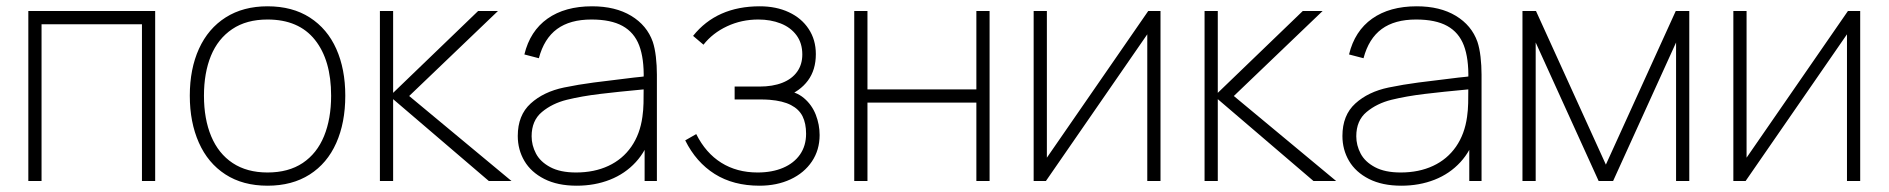

<svg xmlns="http://www.w3.org/2000/svg" viewBox="-20 -575 6000 610"><path d="M70 0V-540H473V0H431V-498H112V0Z M830 15Q751.5 15 696 -21Q640.5 -57 611.8 -121.8Q583 -186.5 583 -271Q583 -356 612.2 -420.2Q641.5 -484.5 697.2 -519.8Q753 -555 830 -555Q909 -555 964.5 -519.2Q1020 -483.5 1048.5 -419.5Q1077 -355.5 1077 -271Q1077 -185 1048.2 -120.5Q1019.5 -56 963.8 -20.5Q908 15 830 15ZM830 -27Q896.5 -27 941.8 -57.2Q987 -87.5 1009.5 -142.5Q1032 -197.5 1032 -271Q1032 -384 980.5 -448.5Q929 -513 830 -513Q763 -513 717.8 -482.5Q672.5 -452 650.2 -397.8Q628 -343.5 628 -271Q628 -197 651 -142Q674 -87 719.2 -57Q764.5 -27 830 -27Z M1187 0V-540H1229V-280L1499 -540H1562L1280 -270L1605 0H1533L1229 -260V0Z M1812 15Q1751.5 15 1709.2 -6.5Q1667 -28 1646 -63.8Q1625 -99.5 1625 -143Q1625 -209 1666 -246.2Q1707 -283.5 1772 -297Q1818 -306.5 1866.2 -312.8Q1914.5 -319 1993.5 -328.5Q2007.5 -330 2019.2 -331.2Q2031 -332.5 2040 -334L2025 -324Q2026.5 -389 2010.8 -430.5Q1995 -472 1958 -492.5Q1921 -513 1859 -513Q1791 -513 1749.8 -482.8Q1708.5 -452.5 1692 -390L1646 -402Q1664 -476.5 1719.5 -515.8Q1775 -555 1861 -555Q1935 -555 1985.2 -524.8Q2035.5 -494.5 2054 -442Q2060.5 -422.5 2063.8 -394.5Q2067 -366.5 2067 -338V0H2028V-148L2048 -147Q2033.5 -96.5 1999.8 -59.8Q1966 -23 1917.8 -4Q1869.5 15 1812 15ZM1810 -27Q1868 -27 1913 -48Q1958 -69 1985.8 -109Q2013.5 -149 2021 -204Q2024 -225 2024.5 -247Q2025 -269 2025 -301.5V-310L2047 -293L2020 -290.5Q1944 -283.5 1886 -276.5Q1828 -269.5 1781 -258Q1734.5 -246.5 1701.8 -219.2Q1669 -192 1669 -142Q1669 -113.5 1682.8 -87.2Q1696.5 -61 1728.2 -44Q1760 -27 1810 -27Z M2393 15Q2310 15 2250.8 -22.2Q2191.5 -59.5 2157 -129L2192 -149Q2222 -89 2271.5 -58Q2321 -27 2387 -27Q2433 -27 2467.8 -41.8Q2502.5 -56.5 2521.8 -84.2Q2541 -112 2541 -150Q2541 -183 2529.8 -205.5Q2518.5 -228 2493 -241.2Q2467.5 -254.5 2425 -258Q2417.5 -258.5 2409.8 -258.8Q2402 -259 2394 -259H2314V-300H2393Q2435 -300 2465.5 -312Q2496 -324 2512.5 -347Q2529 -370 2529 -402Q2529 -438 2510.5 -463Q2492 -488 2460.2 -500.5Q2428.5 -513 2389 -513Q2336 -513 2290 -491.5Q2244 -470 2215 -433L2182 -461Q2219.5 -508 2272.5 -531.5Q2325.5 -555 2394 -555Q2446 -555 2486.2 -536.2Q2526.5 -517.5 2549.2 -483Q2572 -448.5 2572 -403Q2572 -353 2546.8 -319Q2521.5 -285 2476 -268L2470 -288Q2508.5 -285 2534 -263.5Q2559.5 -242 2571.8 -210.5Q2584 -179 2584 -146Q2584 -98.5 2559.5 -62Q2535 -25.5 2491.5 -5.2Q2448 15 2393 15Z M2694 0V-540H2736V-291H3082V-540H3124V0H3082V-249H2736V0Z M3667 -540V0H3625V-466L3303 0H3264V-540H3306V-74L3628 -540Z M3807 0V-540H3849V-280L4119 -540H4182L3900 -270L4225 0H4153L3849 -260V0Z M4432 15Q4371.5 15 4329.2 -6.5Q4287 -28 4266 -63.8Q4245 -99.5 4245 -143Q4245 -209 4286 -246.2Q4327 -283.5 4392 -297Q4438 -306.5 4486.2 -312.8Q4534.5 -319 4613.5 -328.5Q4627.5 -330 4639.2 -331.2Q4651 -332.5 4660 -334L4645 -324Q4646.5 -389 4630.8 -430.5Q4615 -472 4578 -492.5Q4541 -513 4479 -513Q4411 -513 4369.8 -482.8Q4328.5 -452.5 4312 -390L4266 -402Q4284 -476.5 4339.5 -515.8Q4395 -555 4481 -555Q4555 -555 4605.2 -524.8Q4655.5 -494.5 4674 -442Q4680.5 -422.5 4683.8 -394.5Q4687 -366.5 4687 -338V0H4648V-148L4668 -147Q4653.5 -96.5 4619.8 -59.8Q4586 -23 4537.8 -4Q4489.5 15 4432 15ZM4430 -27Q4488 -27 4533 -48Q4578 -69 4605.8 -109Q4633.5 -149 4641 -204Q4644 -225 4644.5 -247Q4645 -269 4645 -301.5V-310L4667 -293L4640 -290.5Q4564 -283.5 4506 -276.5Q4448 -269.5 4401 -258Q4354.5 -246.5 4321.8 -219.2Q4289 -192 4289 -142Q4289 -113.5 4302.8 -87.2Q4316.5 -61 4348.2 -44Q4380 -27 4430 -27Z M4817 0V-540H4860L5082 -52L5304 -540H5347V0H5305V-440L5105 0H5059L4859 -440V0Z M5890 -540V0H5848V-466L5526 0H5487V-540H5529V-74L5851 -540Z"/></svg>

Font: Manrope
Style: Regular
Weight: 400
Designer: Mikhail Sharanda
Foundry: Mikhail Sharanda
Version: Version 4.503